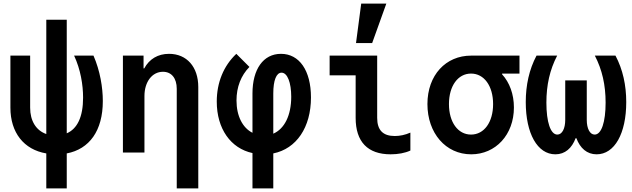

<svg xmlns="http://www.w3.org/2000/svg" viewBox="-20 -850 3520 1070"><path d="M501 -540H393C429 -463 443 -377 443 -306C443 -197 410 -132 352 -107V-740H238V-103C181 -123 148 -176 148 -250V-540H38V-250C38 -111 113 -16 238 5V200H352V5C478 -19 553 -121 553 -287C553 -362 538 -455 501 -540Z M665 0H785V-315C785 -394 828 -450 888 -450C936 -450 965 -414 965 -355V200H1085V-365C1085 -477 1021 -550 922 -550C860 -550 812 -521 784 -469H780V-540H665Z M1387 -329V-110C1333 -137 1298 -202 1298 -290C1298 -365 1323 -429 1370 -477L1297 -550C1226 -483 1188 -390 1188 -284C1188 -132 1266 -23 1387 3V200H1503V5C1632 -21 1713 -140 1713 -307C1713 -457 1648 -550 1546 -550C1447 -550 1387 -464 1387 -329ZM1503 -105V-329C1503 -402 1520 -445 1549 -445C1582 -445 1603 -389 1603 -311C1603 -206 1565 -132 1503 -105Z M2082 -540H1817V-430H1962V-193C1962 -60 2029 10 2157 10C2198 10 2237 3 2267 -11V-111C2238 -98 2208 -92 2180 -92C2114 -92 2082 -125 2082 -193ZM2133 -830H1993L1964 -610H2054Z M2605 -100C2532 -100 2482 -169 2482 -270C2482 -371 2532 -440 2605 -440C2678 -440 2728 -371 2728 -270C2728 -169 2678 -100 2605 -100ZM2606 10C2742 10 2844 -99 2844 -251C2844 -325 2820 -390 2778 -436V-440H2875V-540H2605C2465 -540 2362 -432 2362 -270C2362 -108 2464 10 2606 10Z M3305 10C3405 10 3470 -106 3470 -281C3470 -375 3451 -463 3410 -540H3295C3336 -461 3355 -376 3355 -278C3355 -170 3332 -100 3294 -100C3267 -100 3250 -134 3250 -182V-402H3130V-182C3130 -134 3113 -100 3086 -100C3048 -100 3025 -170 3025 -278C3025 -376 3044 -461 3085 -540H2970C2929 -463 2910 -375 2910 -281C2910 -106 2975 10 3075 10C3129 10 3167 -24 3188 -80H3192C3213 -24 3251 10 3305 10Z"/></svg>

Font: CommitMono-dimboump
Style: Bold
Weight: 700
Monospace: yes
Designer: Eigil Nikolajsen
Foundry: Eigil Nikolajsen
Version: Version 1.143